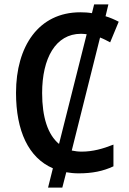

<svg xmlns="http://www.w3.org/2000/svg" viewBox="-20 -780 589 875"><path d="M338 10C401 10 450 0 497 -22V-121C449 -102 403 -89 352 -89C336 -89 321 -91 307 -94L436 -609C452 -603 467 -595 482 -587L521 -681C502 -691 481 -700 461 -706L474 -760H409L399 -720C382 -723 364 -724 346 -724C156 -724 53 -569 53 -357C53 -183 110 -61 221 -13L199 75H264L282 5C299 8 318 10 338 10ZM172 -356C172 -514 233 -626 349 -626C358 -626 366 -625 375 -624L249 -124C198 -166 172 -246 172 -356Z"/></svg>

Font: Noto Sans UI SemiCondensed Medium
Style: Regular
Weight: 500
Width: 4
Designer: Monotype Design Team
Foundry: Monotype Imaging Inc.
Version: Version 1.901